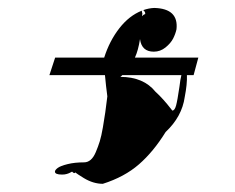

<svg xmlns="http://www.w3.org/2000/svg" viewBox="-20 -466 582 476"><path d="M234.9 -10.3Q211.4 -10.3 188 -24.4Q169.9 -35.6 166.5 -38.6Q164.6 -34.2 158.7 -40.5Q157.7 -40 154.1 -38.1Q150.4 -36.1 145.5 -34.7Q140.6 -33.2 133.8 -33.2Q116.2 -33.2 116.2 -40.5Q116.2 -44.4 123 -49.6Q129.9 -54.7 147.5 -59.1Q165 -63.5 188.5 -63.5Q197.3 -63.5 204.6 -69.6Q211.9 -75.7 217.5 -88.9Q223.1 -102.1 227.3 -115.5Q231.4 -128.9 235.1 -150.4Q238.8 -171.9 241 -187.5Q243.2 -203.1 246.1 -227.1Q242.7 -252.4 240.2 -279.8H102.5L116.7 -323.2H238.3Q251.5 -364.7 275.9 -396Q300.3 -427.2 331.5 -439.5H332L335 -440.9Q333 -439.9 331.5 -439.5Q331.5 -437.5 333 -432.1Q333 -431.2 332.5 -429Q332 -426.8 332 -425.8Q335.4 -429.7 339.8 -431.2Q340.8 -433.1 339.1 -436.3Q337.4 -439.5 335 -440.9Q349.1 -445.8 362.3 -446.3Q423.3 -444.8 417.5 -393.1Q415 -381.8 409.2 -370.4Q403.3 -358.9 390.4 -348.4Q377.4 -337.9 361.3 -337.9Q331.1 -337.9 327.1 -369.1Q322.8 -341.3 314.5 -323.2H471.7L460 -279.8H443.4Q444.3 -257.8 438 -225.6Q431.2 -176.8 390.6 -138.7Q360.4 -89.8 324.5 -58.6Q288.6 -27.3 234.9 -10.3ZM365.7 -238.3Q375 -230 385.3 -218.5Q395.5 -207 401.4 -199.2L407.2 -191.9Q413.1 -191.9 416.5 -204.3Q419.9 -216.8 424.8 -250.5Q427.2 -270.5 429.7 -279.8H283.2Q282.2 -278.8 280.8 -277.3Q279.3 -275.9 278.3 -275.4Q335.9 -275.4 365.7 -238.3Z"/></svg>

Font: Elstob 14pt Medium
Style: Italic
Weight: 500
Italic angle: -20°
Designer: Peter S. Baker
Version: Version 1.015